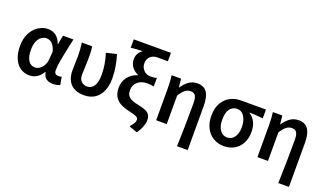

<svg xmlns="http://www.w3.org/2000/svg" viewBox="-88 -1413 3806 2238"><g transform="rotate(20 1815.0 -294.0)"><path d="M46 -272Q46 -364 81 -432Q115 -497 171 -533Q227 -569 291 -569Q345 -569 387.5 -537.5Q430 -506 452 -442H456L476 -555H606L591 -486Q562 -353 548 -275.5Q534 -198 534 -148Q534 -94 589 -94Q609 -94 626 -101L643 -3Q603 14 558 14Q503 14 471 -10.5Q439 -35 431 -88H427Q367 14 264 14Q198 14 149 -20.5Q100 -55 73 -119.5Q46 -184 46 -272ZM419 -239 427 -339Q408 -404 378 -432.5Q348 -461 308 -461Q276 -461 247 -441Q216 -419 198.5 -377Q181 -335 181 -273Q181 -187 211 -141Q241 -95 294 -95Q325 -95 352.5 -114.5Q380 -134 398 -167Q416 -200 419 -239Z M718 -215Q718 -245 720 -305Q722 -363 722 -393Q722 -475 710 -555H837Q843 -528 845 -497Q847 -466 847 -421Q847 -388 846 -361.5Q845 -335 844 -315Q840 -241 840 -205Q840 -149 869.5 -121.5Q899 -94 941 -94Q996 -94 1026 -141.5Q1056 -189 1056 -279Q1056 -408 1014 -539L1141 -569Q1187 -421 1187 -284Q1187 -144 1122 -65Q1057 14 941 14Q831 14 774.5 -46Q718 -106 718 -215Z M1581 154Q1603 126 1612 109.5Q1621 93 1621 74Q1621 49 1595 35.5Q1569 22 1505 9Q1446 -3 1398 -27Q1293 -78 1293 -209Q1293 -284 1336.5 -341Q1380 -398 1454 -420V-425Q1404 -446 1374.5 -486.5Q1345 -527 1345 -581Q1345 -618 1362 -650Q1379 -682 1411 -702Q1394 -701 1365 -701Q1323 -700 1266 -693V-797H1727V-693H1596Q1543 -693 1510 -661.5Q1477 -630 1477 -577Q1477 -528 1511 -492.5Q1545 -457 1595 -457Q1620 -457 1635.5 -458.5Q1651 -460 1673 -466V-360Q1637 -369 1587 -369Q1518 -369 1472.5 -329.5Q1427 -290 1427 -228Q1427 -182 1446 -157Q1464 -133 1498 -119Q1532 -105 1587 -94Q1644 -83 1676 -67.5Q1708 -52 1722.5 -26.5Q1737 -1 1737 40Q1737 71 1720 116.5Q1703 162 1670 209L1567 173Z M2175 -331Q2175 -400 2157.5 -428Q2140 -456 2098 -456Q2060 -456 2029.5 -432.5Q1999 -409 1965 -355V0H1834V-393Q1834 -480 1824 -555H1941L1952 -449H1954Q1995 -509 2039.5 -539Q2084 -569 2141 -569Q2223 -569 2260.5 -513Q2298 -457 2298 -348V201H2166Q2175 -74 2175 -331Z M2548 -19Q2488 -53 2454 -118Q2420 -183 2420 -271Q2420 -368 2458 -432Q2496 -496 2556 -525.5Q2616 -555 2682 -555H2994V-446L2959 -449Q2882 -456 2827 -457V-452Q2873 -425 2899 -373Q2925 -321 2925 -252Q2925 -169 2893 -110Q2861 -50 2804.5 -18Q2748 14 2676 14Q2607 14 2548 -19ZM2800 -264Q2800 -345 2767 -396.5Q2734 -448 2678 -448Q2621 -448 2588 -403.5Q2555 -359 2555 -271Q2555 -188 2589 -141Q2623 -94 2677 -94Q2733 -94 2766.5 -140Q2800 -186 2800 -264Z M3431 -331Q3431 -400 3413.5 -428Q3396 -456 3354 -456Q3316 -456 3285.5 -432.5Q3255 -409 3221 -355V0H3090V-393Q3090 -480 3080 -555H3197L3208 -449H3210Q3251 -509 3295.5 -539Q3340 -569 3397 -569Q3479 -569 3516.5 -513Q3554 -457 3554 -348V201H3422Q3431 -74 3431 -331Z"/></g></svg>

Font: Merged Yaku Han JP SemiBold
Style: Regular
Weight: 600
Designer: Ryoko NISHIZUKA 西塚涼子 (kana, bopomofo & ideographs); Paul D. Hunt (Latin, Greek & Cyrillic); Sandoll Communications 산돌커뮤니
Foundry: Adobe
Version: Version 2.004